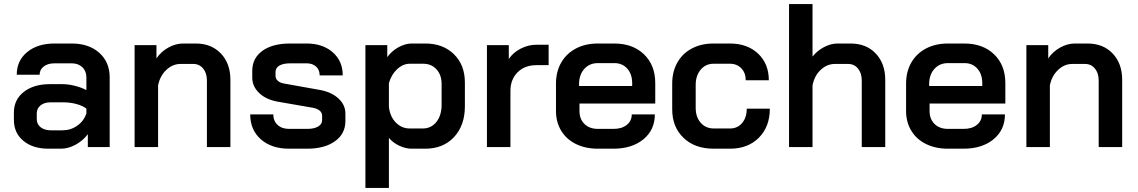

<svg xmlns="http://www.w3.org/2000/svg" viewBox="-20 -720 5572 940"><path d="M48 -133V-169Q48 -232 96.5 -270Q145 -308 224 -308H286Q314 -308 346 -300Q378 -292 403 -279V-341Q403 -372 383 -391Q363 -410 331 -410H247Q214 -410 194 -394.5Q174 -379 174 -354H62Q62 -423 113 -465Q164 -507 247 -507H331Q415 -507 466 -461.5Q517 -416 517 -341V0H410V-63Q386 -31 350 -11.5Q314 8 279 8H217Q141 8 94.5 -30.5Q48 -69 48 -133ZM286 -82Q326 -82 358 -104.5Q390 -127 403 -164V-188Q386 -202 355 -210.5Q324 -219 290 -219H227Q197 -219 178.5 -204Q160 -189 160 -165V-137Q160 -112 179 -97Q198 -82 229 -82Z M639 -499H746V-434Q768 -467 804 -487Q840 -507 876 -507H938Q1015 -507 1061.5 -458Q1108 -409 1108 -329V0H993V-326Q993 -362 974.5 -384.5Q956 -407 926 -407H864Q825 -407 794 -377.5Q763 -348 754 -302V0H639Z M1205 -160H1318Q1318 -128 1339 -108.5Q1360 -89 1395 -89H1484Q1518 -89 1537.5 -100.5Q1557 -112 1557 -132V-154Q1557 -168 1545.5 -178Q1534 -188 1514 -192L1341 -222Q1283 -232 1249 -264.5Q1215 -297 1215 -340V-373Q1215 -435 1264.5 -471Q1314 -507 1401 -507H1481Q1560 -507 1609 -464Q1658 -421 1658 -351H1545Q1545 -378 1527.5 -394Q1510 -410 1481 -410H1402Q1367 -410 1348 -399Q1329 -388 1329 -368V-348Q1329 -334 1340.5 -324Q1352 -314 1371 -311L1550 -279Q1605 -268 1638 -237Q1671 -206 1671 -164V-127Q1671 -65 1620 -28.5Q1569 8 1484 8H1395Q1309 8 1257 -38Q1205 -84 1205 -160Z M1769 -499H1876V-440Q1897 -470 1930.5 -488.5Q1964 -507 1996 -507H2062Q2149 -507 2202.5 -454.5Q2256 -402 2256 -316V-200Q2256 -106 2203 -49Q2150 8 2062 8H1995Q1966 8 1935 -6.5Q1904 -21 1884 -45V200H1769ZM2050 -91Q2091 -91 2116.5 -123Q2142 -155 2142 -207V-309Q2142 -353 2117 -380.5Q2092 -408 2051 -408H1987Q1953 -408 1924.5 -381.5Q1896 -355 1884 -313V-197Q1889 -150 1917.5 -120.5Q1946 -91 1986 -91Z M2364 -499H2471V-431Q2491 -462 2528.5 -481.5Q2566 -501 2606 -501H2666V-401H2606Q2549 -401 2514 -366Q2479 -331 2479 -275V0H2364Z M2702 -177V-311Q2702 -369 2727.5 -413.5Q2753 -458 2799.5 -482.5Q2846 -507 2907 -507H2987Q3078 -507 3133 -454Q3188 -401 3188 -313V-213H2817V-177Q2817 -137 2841.5 -113Q2866 -89 2907 -89H2984Q3024 -89 3048.5 -108.5Q3073 -128 3073 -160H3186Q3186 -84 3130 -38Q3074 8 2983 8H2907Q2846 8 2799.5 -15Q2753 -38 2727.5 -80Q2702 -122 2702 -177ZM3075 -299V-313Q3075 -357 3051 -384Q3027 -411 2988 -411H2907Q2866 -411 2840.5 -382.5Q2815 -354 2815 -308V-299Z M3271 -185V-311Q3271 -369 3296 -413.5Q3321 -458 3367 -482.5Q3413 -507 3473 -507H3553Q3639 -507 3691.5 -457.5Q3744 -408 3744 -327H3631Q3631 -363 3609.5 -385.5Q3588 -408 3553 -408H3474Q3435 -408 3410.5 -379Q3386 -350 3386 -304V-192Q3386 -147 3410.5 -119Q3435 -91 3475 -91H3554Q3591 -91 3613.5 -118Q3636 -145 3636 -188H3749Q3749 -100 3695.5 -46Q3642 8 3554 8H3474Q3382 8 3326.5 -45Q3271 -98 3271 -185Z M3843 -700H3958V-443Q3981 -472 4014.5 -489.5Q4048 -507 4080 -507H4144Q4221 -507 4267.5 -458Q4314 -409 4314 -329V0H4199V-326Q4199 -362 4180.5 -384.5Q4162 -407 4132 -407H4068Q4029 -407 3998 -378Q3967 -349 3958 -302V0H3843Z M4416 -177V-311Q4416 -369 4441.5 -413.5Q4467 -458 4513.5 -482.5Q4560 -507 4621 -507H4701Q4792 -507 4847 -454Q4902 -401 4902 -313V-213H4531V-177Q4531 -137 4555.5 -113Q4580 -89 4621 -89H4698Q4738 -89 4762.5 -108.5Q4787 -128 4787 -160H4900Q4900 -84 4844 -38Q4788 8 4697 8H4621Q4560 8 4513.5 -15Q4467 -38 4441.5 -80Q4416 -122 4416 -177ZM4789 -299V-313Q4789 -357 4765 -384Q4741 -411 4702 -411H4621Q4580 -411 4554.5 -382.5Q4529 -354 4529 -308V-299Z M5005 -499H5112V-434Q5134 -467 5170 -487Q5206 -507 5242 -507H5304Q5381 -507 5427.5 -458Q5474 -409 5474 -329V0H5359V-326Q5359 -362 5340.5 -384.5Q5322 -407 5292 -407H5230Q5191 -407 5160 -377.5Q5129 -348 5120 -302V0H5005Z"/></svg>

Font: Bai Jamjuree SemiBold
Style: Regular
Weight: 600
Version: Version 1.000; ttfautohint (v1.6)